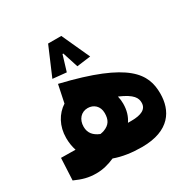

<svg xmlns="http://www.w3.org/2000/svg" viewBox="-149 -770 884 905"><g transform="rotate(-30 293.0 -317.0)"><path d="M122.6 4.9C156.7 4.9 189.5 -3.4 222.7 -18.1C265.6 -2.4 316.4 4.9 370.6 4.9C522.9 4.9 570.8 -80.1 570.8 -170.9C570.8 -278.8 518.1 -369.6 175.8 -451.2L155.8 -355.5C111.3 -326.7 81.5 -275.4 81.5 -210.9C81.5 -185.1 85.4 -162.1 92.3 -141.1C70.8 -141.1 43 -141.6 13.7 -142.1L7.8 -22.5C48.8 -4.4 79.1 4.9 122.6 4.9ZM302.2 -639.2H230.5L164.6 -484.9L238.8 -477.5L264.6 -562.5H269L296.4 -477.5L371.6 -487.3ZM231 -146.5C198.2 -159.7 179.2 -181.2 179.2 -215.3C179.2 -255.4 204.1 -282.7 239.3 -282.7C271.5 -282.7 297.9 -260.3 297.9 -222.2C297.9 -186 285.6 -164.1 251.5 -151.4C246.1 -149.4 239.3 -147.9 231 -146.5ZM369.6 -127.4C386.2 -151.9 395.5 -180.7 395.5 -217.3C395.5 -230.5 394 -244.6 390.6 -258.3C462.4 -227.5 473.1 -202.6 473.1 -177.2C473.1 -142.6 442.4 -127.4 389.2 -127.4C382.3 -127.4 376 -127.4 369.6 -127.4Z"/></g></svg>

Font: Cascadia Code
Style: Bold
Weight: 700
Monospace: yes
Designer: Aaron Bell
Foundry: Saja Typeworks
Version: Version 2404.023